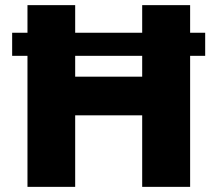

<svg xmlns="http://www.w3.org/2000/svg" viewBox="-20 -727 846 747"><path d="M778.3 -509.8H719.7V0H533.2V-278.3H272.5V0H86.9V-509.8H27.3V-599.6H86.9V-707H272.5V-599.6H533.2V-707H719.7V-599.6H778.3ZM533.2 -428.7V-509.8H272.5V-428.7Z"/></svg>

Font: Pretendard Std Black
Style: Regular
Weight: 900
Designer: Base glyphs from Inter by Rasmus Andersson; Hangeul glyphs from Noto Sans CJK(Source Han Sans) by Jang Soo-young and Kan
Foundry: Kil Hyung-jin
Version: Version 1.309